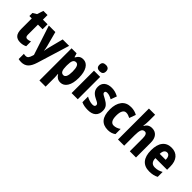

<svg xmlns="http://www.w3.org/2000/svg" viewBox="147 -1931 3335 3335"><g transform="rotate(45 1814.0 -264.0)"><path d="M272 -118Q290 -118 308 -122.5Q326 -127 346 -136V-18Q321 -5 291 2.5Q261 10 225 10Q149 10 111 -33Q73 -76 73 -173V-428H14V-503L85 -546L123 -663H225V-550H339V-428H225V-177Q225 -118 272 -118Z M370 -550H530L602 -279Q609 -255 613 -230.5Q617 -206 619 -186H623Q625 -206 629.5 -228Q634 -250 641 -278L711 -550H869L686 47Q654 150 605.5 195Q557 240 480 240Q460 240 443 238Q426 236 411 232V103Q421 106 432.5 107.5Q444 109 456 109Q491 109 508.5 88Q526 67 542 14L548 -7Z M1208 -560Q1289 -560 1335.5 -485Q1382 -410 1382 -274Q1382 -139 1335 -64.5Q1288 10 1209 10Q1165 10 1133.5 -10Q1102 -30 1081 -67H1076Q1078 -38 1079.5 -14Q1081 10 1081 28V240H929V-550H1052L1074 -478H1081Q1106 -523 1135.5 -541.5Q1165 -560 1208 -560ZM1157 -435Q1116 -435 1098.5 -400Q1081 -365 1081 -289V-264Q1081 -190 1098.5 -154Q1116 -118 1157 -118Q1228 -118 1228 -274Q1228 -435 1157 -435Z M1555 -768Q1594 -768 1615.5 -749Q1637 -730 1637 -689Q1637 -648 1615 -629.5Q1593 -611 1555 -611Q1517 -611 1495 -629.5Q1473 -648 1473 -689Q1473 -731 1494 -749.5Q1515 -768 1555 -768ZM1631 -550V0H1479V-550Z M2082 -165Q2082 -80 2031.5 -35Q1981 10 1885 10Q1840 10 1800.5 3Q1761 -4 1724 -21V-159Q1758 -140 1798.5 -127Q1839 -114 1875 -114Q1932 -114 1932 -155Q1932 -167 1926 -177.5Q1920 -188 1900 -200.5Q1880 -213 1839 -232Q1782 -260 1752.5 -299.5Q1723 -339 1723 -401Q1723 -477 1773 -518.5Q1823 -560 1911 -560Q1955 -560 1995 -548.5Q2035 -537 2076 -515L2035 -403Q2006 -420 1975.5 -431Q1945 -442 1916 -442Q1870 -442 1870 -409Q1870 -397 1876 -388Q1882 -379 1901 -367.5Q1920 -356 1959 -336Q2015 -307 2048.5 -269Q2082 -231 2082 -165Z M2377 10Q2265 10 2207 -58.5Q2149 -127 2149 -272Q2149 -403 2208.5 -481.5Q2268 -560 2383 -560Q2429 -560 2466.5 -549.5Q2504 -539 2536 -521L2493 -402Q2466 -416 2441 -424Q2416 -432 2391 -432Q2349 -432 2326 -391.5Q2303 -351 2303 -273Q2303 -194 2326.5 -155.5Q2350 -117 2393 -117Q2459 -117 2522 -163V-35Q2462 10 2377 10Z M2771 -611Q2771 -574 2768 -540.5Q2765 -507 2761 -481H2769Q2807 -560 2899 -560Q2974 -560 3017.5 -509Q3061 -458 3061 -360V0H2909V-315Q2909 -429 2852 -429Q2804 -429 2787.5 -386.5Q2771 -344 2771 -256V0H2619V-760H2771Z M3379 -559Q3481 -559 3537.5 -493.5Q3594 -428 3594 -309V-231H3307Q3309 -108 3415 -108Q3456 -108 3491.5 -118Q3527 -128 3566 -150V-29Q3496 10 3396 10Q3277 10 3216.5 -62.5Q3156 -135 3156 -272Q3156 -412 3214 -485.5Q3272 -559 3379 -559ZM3383 -445Q3351 -445 3330.5 -419.5Q3310 -394 3308 -336H3454Q3454 -388 3435.5 -416.5Q3417 -445 3383 -445Z"/></g></svg>

Font: Noto Sans Myanmar Condensed ExtraBold
Style: Regular
Weight: 800
Width: 3
Designer: Monotype Design Team
Foundry: Monotype Imaging Inc.
Version: Version 2.107; ttfautohint (v1.8.4.7-5d5b)